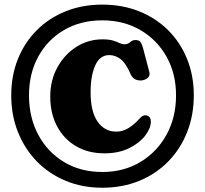

<svg xmlns="http://www.w3.org/2000/svg" viewBox="-20 -778 912 854"><path d="M435 57Q346.5 57 272.2 26.2Q198 -4.5 143.8 -60.2Q89.5 -116 59.8 -190.8Q30 -265.5 30 -354Q30 -442 59.8 -515.8Q89.5 -589.5 143.8 -643.8Q198 -698 272.2 -727.8Q346.5 -757.5 435 -757.5Q524 -757.5 598.5 -727.8Q673 -698 727.5 -644Q782 -590 812 -516Q842 -442 842 -354Q842 -265 812.2 -190Q782.5 -115 728 -59.5Q673.5 -4 599 26.5Q524.5 57 435 57ZM435 -13Q530.5 -13 604.5 -57.5Q678.5 -102 720.8 -179Q763 -256 763 -354Q763 -450.5 720.8 -525.8Q678.5 -601 604.5 -644.2Q530.5 -687.5 435 -687.5Q338.5 -687.5 265 -644.5Q191.5 -601.5 150.2 -526.2Q109 -451 109 -354Q109 -255.5 150.2 -178.5Q191.5 -101.5 265 -57.2Q338.5 -13 435 -13ZM651 -237Q651 -208 626.2 -175.2Q601.5 -142.5 555 -119.2Q508.5 -96 444.5 -96Q372 -96 317.8 -128Q263.5 -160 233.5 -217Q203.5 -274 203.5 -348.5Q203.5 -420.5 235 -478Q266.5 -535.5 319.2 -569.2Q372 -603 435.5 -603Q465.5 -603 483 -597.5Q500.5 -592 511.5 -586.5Q522.5 -581 533.5 -581Q548.5 -581 559 -590.5Q569.5 -600 581.5 -600Q597.5 -600 603.8 -592.5Q610 -585 615.5 -567L644 -458.5Q648.5 -443.5 639 -433.5Q629.5 -423.5 612 -420.5Q597 -418.5 583.5 -424.2Q570 -430 562 -446Q540 -497.5 516.2 -515.2Q492.5 -533 466 -533Q424.5 -533 403.8 -487.5Q383 -442 383 -367Q383 -282 414 -237.2Q445 -192.5 497.5 -192.5Q523.5 -192.5 547.5 -206Q571.5 -219.5 595.5 -245Q607.5 -259 616.2 -263Q625 -267 634 -264Q651 -258.5 651 -237Z"/></svg>

Font: Fraunces 72pt SuperSoft
Style: Bold
Weight: 700
Version: Version 1.000;[0bf87f6ff]